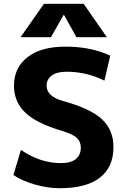

<svg xmlns="http://www.w3.org/2000/svg" viewBox="-20 -987 672 1017"><path d="M317 -908 250 -790H89L213 -967H423L546 -790H385L319 -908ZM533 -560Q438 -607 333 -607Q281 -607 254 -587Q227 -567 227 -533Q227 -477 311 -453Q460 -412 520.5 -355Q581 -298 581 -208Q581 -102 509 -46Q437 10 296 10Q233 10 165 -9.5Q97 -29 51 -60L91 -193Q193 -123 303 -123Q355 -123 381.5 -144.5Q408 -166 408 -205Q408 -237 386.5 -257Q365 -277 311 -293Q174 -333 114 -390.5Q54 -448 54 -533Q54 -628 125.5 -684Q197 -740 326 -740Q463 -740 564 -692Z"/></svg>

Font: M PLUS 1p ExtraBold
Style: Regular
Weight: 800
Version: Version 1.062